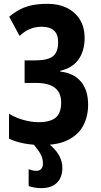

<svg xmlns="http://www.w3.org/2000/svg" viewBox="-20 -744 524 998"><path d="M419.9 -547.9Q419.9 -478.5 387.7 -434.3Q355.5 -390.1 293 -376V-372.1Q364.3 -363.8 401.1 -319.3Q438 -274.9 438 -200.2Q438 -139.6 413.3 -92.3Q388.7 -44.9 335.9 -17.6Q283.2 9.8 199.2 9.8Q148.9 9.8 105.7 1.7Q62.5 -6.3 26.9 -22.9V-152.8Q46.4 -140.1 72.5 -130.1Q98.6 -120.1 126.7 -114.5Q154.8 -108.9 179.2 -108.9Q242.2 -108.9 270 -133.1Q297.9 -157.2 297.9 -210.9Q297.9 -262.7 265.1 -287.8Q232.4 -313 167 -313H107.9V-430.2H162.1Q205.6 -430.2 231.9 -439.2Q258.3 -448.2 270.3 -469Q282.2 -489.7 282.2 -524.9Q282.2 -565.4 260.5 -585.2Q238.8 -605 196.8 -605Q162.6 -605 133.8 -592.5Q105 -580.1 82 -557.1L27.8 -657.2Q57.6 -681.6 86.7 -696.3Q115.7 -710.9 149.7 -717.5Q183.6 -724.1 227.1 -724.1Q286.1 -724.1 329.3 -702.1Q372.6 -680.2 396.2 -640.6Q419.9 -601.1 419.9 -547.9ZM203.1 105Q203.1 81.1 191.9 59.1Q180.7 37.1 148.9 0H229Q267.6 29.8 285.9 62Q304.2 94.2 304.2 127.9Q304.2 178.2 275.9 206.1Q247.6 233.9 194.3 233.9Q176.3 233.9 159.7 231Q143.1 228 128.9 223.1V134.8Q135.7 138.7 147.2 141.4Q158.7 144 168.9 144Q185.5 144 194.3 134.3Q203.1 124.5 203.1 105Z"/></svg>

Font: Open Sans Condensed
Style: Regular
Weight: 400
Width: 3
Designer: Monotype Design Team
Foundry: Monotype Imaging Inc.
Version: Version 3.000